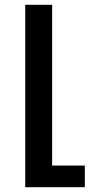

<svg xmlns="http://www.w3.org/2000/svg" viewBox="-20 -552 373 799"><path d="M333 137V227H85V-532H197V137Z"/></svg>

Font: Montserrat_am3
Style: Regular
Weight: 400
Designer: Julieta Ulanovsky
Foundry: Julieta Ulanovsky, Armenina letters added by Vahan Hovhannisyan
Version: Version 2.001